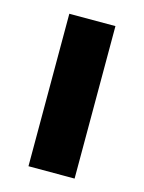

<svg xmlns="http://www.w3.org/2000/svg" viewBox="-81 -528 435 579"><g transform="rotate(15 136.0 -238.0)"><path d="M64 -476H208V0H64Z"/></g></svg>

Font: Post Grotesk Bold
Style: Bold
Weight: 700
Version: Version 1.0